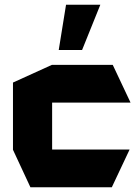

<svg xmlns="http://www.w3.org/2000/svg" viewBox="-20 -794 587 814"><path d="M109 0 35 -159V-160H529V-159L454 0ZM35 -160V-444L200 -519H201V-160ZM201 -359V-519H458L533 -360V-359ZM229 -582 260 -774H405V-773L328 -582Z"/></svg>

Font: Foldit
Style: Bold
Weight: 700
Version: Version 1.003